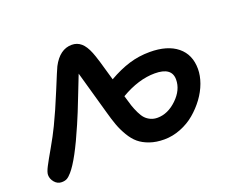

<svg xmlns="http://www.w3.org/2000/svg" viewBox="-114 -875 1286 1074"><g transform="rotate(-20 529.0 -338.5)"><path d="M706.1 -15.1Q658.2 -15.1 620.4 -28.3Q582.5 -41.5 557.4 -62.5Q532.2 -83.5 511.7 -118.2Q491.2 -152.8 478.8 -186.8Q466.3 -220.7 453.1 -269Q388.7 -499 380.9 -524.9Q372.1 -503.9 335.4 -408.9Q298.8 -314 274.9 -259.8Q196.8 -78.1 145 -19Q129.4 -1 116.9 6.1Q104.5 13.2 85 13.2Q60.1 13.2 43 -6.8Q25.9 -26.9 25.9 -50.8Q25.9 -67.4 42 -98.4Q58.1 -129.4 91.8 -187.7Q125.5 -246.1 149.9 -296.9Q185.5 -370.1 230.5 -479.7Q275.4 -589.4 283.2 -605Q327.6 -689.9 398.9 -689.9Q430.7 -689.9 454.1 -669.9Q477.5 -649.9 495.1 -606Q509.8 -570.8 548.8 -430.2Q612.8 -466.8 671.6 -484.9Q730.5 -502.9 794.9 -502.9Q899.9 -502.9 958.5 -455.3Q1017.1 -407.7 1017.1 -321.8Q1017.1 -282.2 1001.5 -239Q985.8 -195.8 956.8 -156.2Q927.7 -116.7 890.1 -85Q852.5 -53.2 804.2 -34.2Q755.9 -15.1 706.1 -15.1ZM780.8 -380.9Q684.1 -380.9 578.1 -318.8Q588.4 -281.7 596.4 -257.8Q604.5 -233.9 616.2 -209.7Q627.9 -185.5 640.6 -172.1Q653.3 -158.7 671.4 -150.4Q689.5 -142.1 711.9 -142.1Q773.4 -142.1 827.6 -194.1Q881.8 -246.1 881.8 -308.1Q881.8 -380.9 780.8 -380.9Z"/></g></svg>

Font: Shantell Sans Irregular
Style: Regular
Weight: 600
Designer: Stephen Nixon, Anya Danilova, Shantell Martin
Foundry: Arrow Type
Version: Version 1.006;[9816181b4]